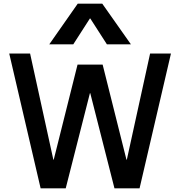

<svg xmlns="http://www.w3.org/2000/svg" viewBox="-20 -1020 976 1040"><path d="M200 0 30 -730H143L269 -155H271L400 -670H536L665 -155H667L793 -730H906L736 0H600L469 -515H467L336 0ZM247 -780 401 -1000H534L689 -780H559L469 -920H467L377 -780Z"/></svg>

Font: M PLUS 2 Medium
Style: Regular
Weight: 500
Designer: Coji Morishita
Foundry: UNDERFOREST DESIGN
Version: Version 1.001